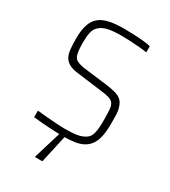

<svg xmlns="http://www.w3.org/2000/svg" viewBox="-213 -799 966 1092"><g transform="rotate(30 270.5 -253.0)"><path d="M280 8Q249 8 213 6.5Q177 5 142 2Q107 -1 80 -4V-47Q109 -44 143 -41Q177 -38 209.5 -36Q242 -34 266 -34Q313 -34 343 -39Q373 -44 396 -59Q412 -69 419.5 -86.5Q427 -104 429.5 -129Q432 -154 432 -184Q432 -229 430 -255Q428 -281 418.5 -294.5Q409 -308 387.5 -314.5Q366 -321 327 -325L173 -345Q135 -349 113 -361Q91 -373 80 -392.5Q69 -412 66 -442Q63 -472 63 -513Q63 -566 75 -602Q87 -638 112 -658.5Q137 -679 177 -687.5Q217 -696 272 -696Q305 -696 338.5 -694.5Q372 -693 401 -690Q430 -687 448 -682V-642Q425 -646 395.5 -648.5Q366 -651 336 -652.5Q306 -654 279 -654Q225 -654 192 -646.5Q159 -639 140 -622Q120 -605 114 -578Q108 -551 108 -512Q108 -461 114.5 -436Q121 -411 139 -402Q157 -393 190 -388L336 -370Q374 -365 400.5 -358.5Q427 -352 444 -338Q461 -324 469 -297Q473 -287 475 -273.5Q477 -260 477.5 -240Q478 -220 478 -190Q478 -143 471 -109Q464 -75 449 -52.5Q434 -30 411 -16.5Q388 -3 355.5 2.5Q323 8 280 8ZM198 190V185L258 -13H290V-8L246 190Z"/></g></svg>

Font: Saira SemiCondensed ExtraLight
Style: Regular
Weight: 250
Width: 4
Designer: Hector Gatti with collaboration of the Omnibus-Type team
Foundry: Omnibus-Type
Version: Version 1.101